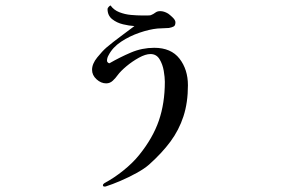

<svg xmlns="http://www.w3.org/2000/svg" viewBox="-20 -610 1040 707"><path d="M672 -296Q672 -232 655.5 -181.5Q639 -131 607.5 -88.5Q576 -46 529 -4Q512 11 483 27Q454 43 423.5 56Q393 69 371 76Q369 77 365 77Q359 77 359 72Q359 69 361.5 67Q364 65 365 64Q399 46 434 18Q469 -10 493 -40Q543 -102 565 -166Q587 -230 587 -309Q587 -325 583 -349Q579 -373 567.5 -392Q556 -411 534 -411Q516 -411 491.5 -397.5Q467 -384 445.5 -366Q424 -348 413 -333Q406 -323 395.5 -313Q385 -303 371 -303Q352 -303 335.5 -318Q319 -333 319 -353Q319 -375 338 -398.5Q357 -422 372 -435Q397 -456 423.5 -475.5Q450 -495 475 -514Q456 -515 433 -520.5Q410 -526 393 -539.5Q376 -553 376 -577Q376 -580 380 -584.5Q384 -589 387 -590Q399 -573 419.5 -565Q440 -557 462.5 -555Q485 -553 504 -553Q509 -553 520 -553Q531 -553 535 -554Q545 -558 552 -563.5Q559 -569 570 -569Q584 -569 599 -560Q605 -556 615.5 -546Q626 -536 626 -528Q626 -516 619.5 -512.5Q613 -509 602 -507Q592 -506 581.5 -506Q571 -506 560 -505Q530 -502 493.5 -489.5Q457 -477 426 -456.5Q395 -436 380 -407Q374 -397 374 -386Q374 -383 377 -380Q380 -377 383 -377Q421 -399 462 -416.5Q503 -434 548 -434Q610 -434 641 -394Q672 -354 672 -296Z"/></svg>

Font: Kaisei HarunoUmi Medium
Style: Regular
Weight: 500
Designer: Font-Kai, 金井和夫
Foundry: KAZUO KANAI
Version: Version 5.003